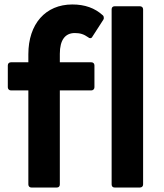

<svg xmlns="http://www.w3.org/2000/svg" viewBox="-20 -803 734 860"><path d="M121 37H234C243 37 248 32 248 23V-398H389C397 -398 403 -404 403 -412V-510C403 -519 397 -524 389 -524H248V-562C248 -624 272 -655 315 -655C339 -655 355 -650 375 -636C378 -633 381 -632 384 -632C388 -632 392 -634 394 -639L443 -715C445 -718 445 -720 445 -723C445 -727 444 -731 441 -734C405 -767 360 -783 304 -783C184 -783 107 -696 107 -560V-524H29C21 -524 15 -519 15 -510V-412C15 -404 21 -398 29 -398H107V23C107 32 113 37 121 37ZM480 -761V23C480 32 485 37 494 37H606C615 37 621 32 621 23V-761C621 -770 615 -775 606 -775H494C485 -775 480 -770 480 -761Z"/></svg>

Font: LINE Seed JP_OTF Bold
Style: Regular
Weight: 700
Designer: LINE & Fontrix & Fontworks
Version: Version 1.009